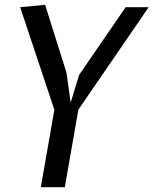

<svg xmlns="http://www.w3.org/2000/svg" viewBox="-20 -780 690 800"><path d="M309.5 -467.5 503.5 -750H599.5L306.5 -323L250 0H150L206.5 -322.5L64 -750L168 -760L257 -477L274.5 -352.5Z"/></svg>

Font: B612 Mono
Style: Italic
Weight: 400
Italic angle: -10°
Version: Version 1.005